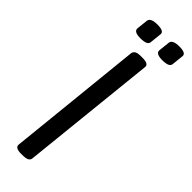

<svg xmlns="http://www.w3.org/2000/svg" viewBox="-288 -867 879 879"><g transform="rotate(45 151.5 -428.0)"><path d="M96 2Q56 2 59 -21L127 -680Q129 -691 138.5 -696.5Q148 -702 170 -702H178Q220 -702 217 -680L148 -20Q147 -9 137 -3.5Q127 2 104 2ZM251 -758Q208 -758 209 -780L215 -836Q218 -858 262 -858Q306 -858 303 -836L297 -780Q296 -758 251 -758ZM109 -758Q66 -758 67 -780L73 -836Q76 -858 120 -858Q164 -858 161 -836L155 -780Q154 -758 109 -758Z"/></g></svg>

Font: Asap Condensed Condensed Regular
Style: Italic
Weight: 400
Width: 3
Italic angle: -6°
Designer: Pablo Cosgaya
Foundry: Omnibus-Type
Version: Version 3.001; ttfautohint (v1.8.4.7-5d5b)